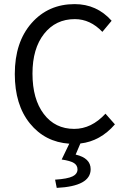

<svg xmlns="http://www.w3.org/2000/svg" viewBox="-20 -688 611 934"><path d="M256 226 248 186Q309 182 333 170Q357 158 357 136Q357 116 339.5 105Q322 94 280 88L317 11Q199 3 125.5 -87.5Q52 -178 52 -328Q52 -483 133.5 -575.5Q215 -668 343 -668Q451 -668 523 -587L478 -533Q419 -595 344 -595Q251 -595 194.5 -523.5Q138 -452 138 -330Q138 -206 193 -133.5Q248 -61 341 -61Q425 -61 493 -135L539 -83Q468 -1 371 10L348 64Q421 81 421 135Q421 218 256 226Z"/></svg>

Font: Toshiba Sans
Style: Regular
Weight: 400
Designer: Paul D. Hunt
Foundry: Toshiba Corporation
Version: Version 2.020;PS 2.0;hotconv 1.0.86;makeotf.lib2.5.63406